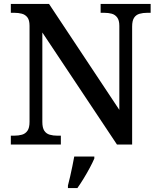

<svg xmlns="http://www.w3.org/2000/svg" viewBox="-20 -734 810 975"><path d="M35 0V-45H51Q74 -45 91.5 -50Q109 -55 119.5 -70Q130 -85 130 -115V-603Q130 -632 119 -646Q108 -660 90.5 -664.5Q73 -669 53 -669H35V-714H229L586 -176V-603Q586 -631 575 -645.5Q564 -660 547 -664.5Q530 -669 509 -669H491V-714H745V-669H727Q706 -669 688.5 -664Q671 -659 661 -644Q651 -629 651 -599V0H574L195 -569V-115Q195 -85 205 -70Q215 -55 232.5 -50Q250 -45 271 -45H289V0ZM325 208Q331 186 336.5 161Q342 136 347.5 110Q353 84 357 61H459V71Q450 92 435.5 119Q421 146 404.5 173Q388 200 373 221H325Z"/></svg>

Font: Noto Serif Hebrew Medium
Style: Regular
Weight: 500
Version: Version 2.003